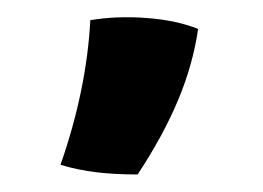

<svg xmlns="http://www.w3.org/2000/svg" viewBox="-20 -770 300 219"><path d="M206 -737Q200 -696 183 -655.5Q166 -615 137 -571Q111 -571 90 -573.5Q69 -576 49 -582Q64 -625 72.5 -666.5Q81 -708 83 -747Q113 -752 147 -749.5Q181 -747 206 -737Z"/></svg>

Font: Atma SemiBold
Style: Regular
Weight: 600
Designer: Gregori Vincens, Jeremie Hornus, Riccardo Olocco, Yoann Minet.
Foundry: black foundry
Version: Version 1.102;PS 1.100;hotconv 1.0.86;makeotf.lib2.5.63406